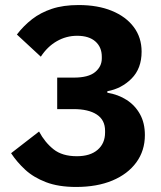

<svg xmlns="http://www.w3.org/2000/svg" viewBox="-20 -730 640 762"><path d="M273 -422Q331 -422 357.5 -444Q384 -466 384 -498V-505Q384 -543 358.5 -565.5Q333 -588 286 -588Q243 -588 205.5 -566.5Q168 -545 142 -505L47 -593Q74 -628 107.5 -654Q141 -680 186 -695Q231 -710 292 -710Q368 -710 424 -687Q480 -664 511 -622.5Q542 -581 542 -525Q542 -458 502 -418Q462 -378 406 -368V-362Q449 -355 482.5 -333.5Q516 -312 535.5 -277Q555 -242 555 -194Q555 -132 521 -85.5Q487 -39 426 -13.5Q365 12 282 12Q212 12 162.5 -7Q113 -26 80 -56.5Q47 -87 24 -122L135 -208Q158 -165 192.5 -137.5Q227 -110 285 -110Q338 -110 367.5 -135.5Q397 -161 397 -204V-211Q397 -254 364 -275.5Q331 -297 272 -297H207V-422Z"/></svg>

Font: Lilex
Style: Regular
Weight: 400
Monospace: yes
Designer: Mike Abbink, Paul van der Laan, Pieter van Rosmalen, Mikhael Khrustik
Foundry: Mikhael Khrustik
Version: Version 2.510